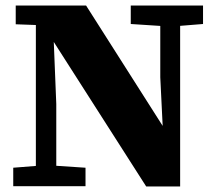

<svg xmlns="http://www.w3.org/2000/svg" viewBox="-20 -675 781 696"><path d="M28 0V-67L129 -75H169L290 -67V0ZM110 0V-621H171L184 -298V0ZM454 -588V-655H716V-588L617 -580H577ZM510 1 173 -526H147L119 -584L37 -587V-655H292L572 -215L570 -212L561 -395V-655H633V1Z"/></svg>

Font: Source Serif 4 ExtraBold
Style: Regular
Weight: 800
Designer: Frank Grießhammer
Foundry: Adobe Systems Incorporated
Version: Version 4.004;hotconv 1.0.116;makeotfexe 2.5.65601